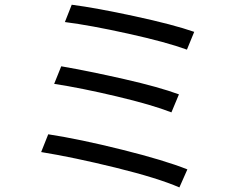

<svg xmlns="http://www.w3.org/2000/svg" viewBox="-20 -777 1040 822"><path d="M257.8 -682.6 287.1 -756.8Q391.6 -743.2 556.6 -707.5Q721.7 -671.9 811.5 -640.6L780.3 -564.5Q692.4 -596.7 529.3 -632.8Q366.2 -668.9 257.8 -682.6ZM211.9 -418 242.2 -493.2Q365.2 -471.7 513.2 -438Q661.1 -404.3 746.1 -373L713.9 -295.9Q631.8 -328.1 479.5 -364.3Q327.1 -400.4 211.9 -418ZM156.2 -126 186.5 -202.1Q320.3 -181.6 502.4 -136.2Q684.6 -90.8 782.2 -51.8L748 25.4Q656.2 -14.6 475.6 -59.1Q294.9 -103.5 156.2 -126Z"/></svg>

Font: Gen Shin Gothic Monospace Regular
Style: Regular
Weight: 400
Designer: [Source Han Sans]
Ryoko NISHIZUKA  (kana & ideographs); Paul D. Hunt (Latin, Greek & Cyrillic); Wenlong ZHANG  (bopomofo
Version: Version 1.002.20150607